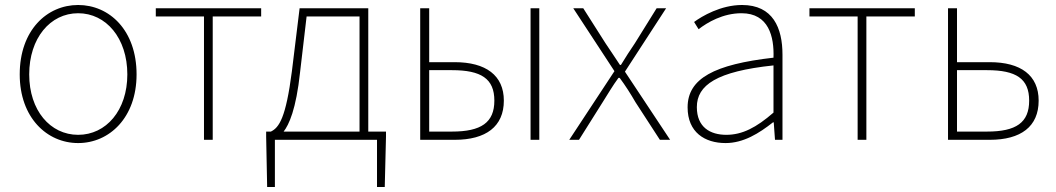

<svg xmlns="http://www.w3.org/2000/svg" viewBox="-20 -560 4230 769"><path d="M293 13C418 13 527 -89 527 -262C527 -439 418 -540 293 -540C168 -540 59 -439 59 -262C59 -89 168 13 293 13ZM293 -20C181 -20 97 -118 97 -262C97 -407 181 -507 293 -507C405 -507 490 -407 490 -262C490 -118 405 -20 293 -20Z M797 0H832V-494H1026V-527H604V-494H797Z M1455 -33V-527H1180L1149 -274C1125 -88 1098 -49 1065 -33H1046V-13L1050 189H1081V0H1490V189H1521L1526 -13V-33ZM1208 -494H1420V-33H1116C1137 -60 1166 -121 1182 -272Z M1663 0H1801C1926 0 1998 -53 1998 -157C1998 -258 1926 -311 1801 -311H1699V-527H1663ZM2105 0H2140V-527H2105ZM1699 -33V-279H1790C1907 -279 1960 -245 1960 -157C1960 -69 1907 -33 1790 -33Z M2260 0H2299L2394 -151C2415 -184 2434 -217 2457 -248H2462C2485 -217 2506 -184 2525 -151L2623 0H2664L2483 -273L2648 -527H2610L2523 -387C2503 -358 2486 -331 2467 -300H2463C2443 -331 2424 -358 2405 -387L2316 -527H2276L2441 -275Z M2886 13C2958 13 3020 -26 3076 -70H3079L3084 0H3114V-341C3114 -448 3076 -540 2952 -540C2867 -540 2791 -495 2760 -472L2778 -443C2813 -470 2875 -507 2950 -507C3059 -507 3081 -413 3078 -329C2841 -302 2734 -246 2734 -130C2734 -30 2803 13 2886 13ZM2889 -20C2825 -20 2771 -50 2771 -131C2771 -219 2850 -274 3078 -298V-109C3009 -49 2953 -20 2889 -20Z M3415 0H3450V-494H3644V-527H3222V-494H3415Z M3777 0H3944C4069 0 4140 -53 4140 -157C4140 -258 4069 -311 3944 -311H3813V-527H3777ZM3813 -33V-279H3933C4050 -279 4102 -245 4102 -157C4102 -69 4050 -33 3933 -33Z"/></svg>

Font: SSpoqa Han Sans Neo Thin
Style: Regular
Weight: 100
Designer: [Spoqa Han Sans Neo] Dong-huui Kim  Younghwa Kang  Yujin Lee  [Noto Sans] Ryoko NISHIZUKA  (kana & ideographs); Paul D. 
Foundry: Spoqa (http://www.spoqa-han-sans.com)
Version: Version 1.000